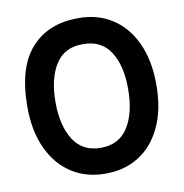

<svg xmlns="http://www.w3.org/2000/svg" viewBox="-77 -739 778 814"><g transform="rotate(-10 312.5 -332.5)"><path d="M35 -333Q35 -503 109.5 -585.5Q184 -668 313 -667Q393 -668 456 -628.5Q519 -589 554.5 -513.5Q590 -438 590 -333Q590 -225 554 -149.5Q518 -74 455.5 -35.5Q393 3 313 2Q233 3 170 -36.5Q107 -76 71 -152Q35 -228 35 -333ZM469 -336Q469 -437 430 -496.5Q391 -556 312 -555Q234 -556 195 -495.5Q156 -435 156 -333Q156 -231 195 -170Q234 -109 312 -109Q391 -109 430 -170.5Q469 -232 469 -336Z"/></g></svg>

Font: Josefin Sans SemiBold
Style: Regular
Weight: 600
Designer: Santiago Orozco
Foundry: Typemade
Version: Version 2.000